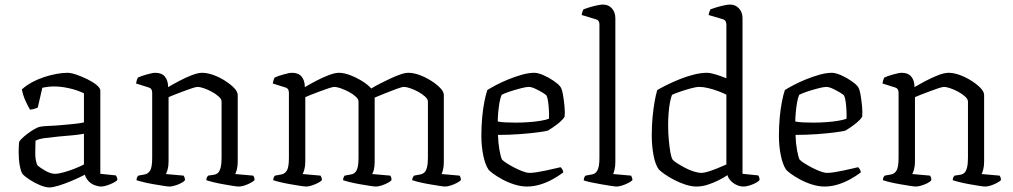

<svg xmlns="http://www.w3.org/2000/svg" viewBox="-20 -820 4452 844"><path d="M197 4Q180 4 155 -6.5Q130 -17 109 -31Q88 -45 80 -54Q72 -64 67 -91.5Q62 -119 62 -152Q62 -164 62.5 -174.5Q63 -185 64 -195Q65 -200 75 -210Q85 -220 100 -231.5Q115 -243 130.5 -252Q146 -261 157 -263Q167 -265 184.5 -266Q202 -267 224 -268Q238 -269 254 -270.5Q270 -272 287 -273.5Q304 -275 320 -277Q336 -279 349 -282V-410Q317 -425 282 -432.5Q247 -440 218 -440Q205 -440 192 -438.5Q179 -437 166 -434L146 -347Q142 -346 133.5 -342.5Q125 -339 112 -338Q104 -351 93 -374.5Q82 -398 76 -427Q96 -445 121 -458.5Q146 -472 173.5 -481Q201 -490 227.5 -495Q254 -500 277 -500Q292 -500 315.5 -492Q339 -484 363.5 -472Q388 -460 404.5 -446.5Q421 -433 421 -422V-56L489 -49Q491 -47 493.5 -41Q496 -35 496 -29Q490 -22 476.5 -15.5Q463 -9 449 -4.5Q435 0 425 0Q412 0 396 -6Q380 -12 369 -24Q358 -36 353 -52Q326 -38 295 -25Q264 -12 238 -4Q212 4 197 4ZM222 -56Q236 -56 260 -62.5Q284 -69 309 -79Q334 -89 349 -97V-232Q321 -227 296 -225Q271 -223 239 -220Q207 -217 177.5 -213Q148 -209 136 -201Q135 -176 135 -145.5Q135 -115 144 -94Q157 -82 180 -69Q203 -56 222 -56Z M726 0Q718 0 699 -3Q680 -6 656.5 -10Q633 -14 612 -19Q591 -24 580 -28Q580 -35 583 -41Q586 -47 588 -48L615 -53Q630 -55 639.5 -69.5Q649 -84 649 -126V-413Q649 -421 645.5 -427Q642 -433 632 -436L578 -453Q580 -463 581.5 -468Q583 -473 586 -479Q601 -486 626 -493Q651 -500 663 -500Q691 -500 705 -483Q719 -466 719 -437Q741 -450 768.5 -464.5Q796 -479 823 -489.5Q850 -500 869 -500Q891 -500 917.5 -490.5Q944 -481 968.5 -465.5Q993 -450 1009 -433.5Q1025 -417 1025 -402V-110Q1025 -89 1021 -74.5Q1017 -60 1014 -55L1093 -48Q1096 -44 1097.5 -39Q1099 -34 1099 -28Q1093 -22 1080.5 -15.5Q1068 -9 1054.5 -4.5Q1041 0 1030 0Q1022 0 1003.5 -3Q985 -6 962 -10Q939 -14 918.5 -19Q898 -24 887 -28Q887 -35 889.5 -40Q892 -45 895 -48L921 -52Q932 -54 939 -61Q946 -68 950 -84Q954 -100 954 -126V-374Q954 -384 941.5 -395.5Q929 -407 911.5 -416.5Q894 -426 876.5 -432Q859 -438 849 -438Q842 -438 825 -432.5Q808 -427 787 -419Q766 -411 747.5 -404Q729 -397 721 -393V-111Q721 -90 717 -75.5Q713 -61 709 -55L787 -48Q790 -44 791.5 -39Q793 -34 793 -28Q788 -21 775 -14.5Q762 -8 748 -4Q734 0 726 0Z M1327 0Q1319 0 1300 -3Q1281 -6 1257.5 -10Q1234 -14 1213 -19Q1192 -24 1181 -28Q1181 -35 1184 -41Q1187 -47 1189 -48L1216 -53Q1231 -55 1240.5 -69.5Q1250 -84 1250 -126V-413Q1250 -421 1246.5 -427Q1243 -433 1233 -436L1179 -453Q1181 -463 1182.5 -468Q1184 -473 1187 -479Q1202 -486 1227 -493Q1252 -500 1264 -500Q1292 -500 1306 -483Q1320 -466 1320 -437Q1342 -450 1369.5 -464.5Q1397 -479 1424.5 -489.5Q1452 -500 1470 -500Q1492 -500 1519.5 -489.5Q1547 -479 1572 -463.5Q1597 -448 1612 -431Q1628 -441 1650.5 -452.5Q1673 -464 1696.5 -475Q1720 -486 1740.5 -493Q1761 -500 1776 -500Q1797 -500 1823.5 -490.5Q1850 -481 1874.5 -465.5Q1899 -450 1915 -433.5Q1931 -417 1931 -402V-110Q1931 -88 1927.5 -74Q1924 -60 1921 -55L2000 -48Q2002 -46 2004 -41Q2006 -36 2006 -28Q2000 -22 1987.5 -15.5Q1975 -9 1961 -4.5Q1947 0 1937 0Q1930 0 1911 -3Q1892 -6 1868.5 -10Q1845 -14 1824 -19Q1803 -24 1792 -28Q1792 -35 1795 -40.5Q1798 -46 1800 -48L1827 -53Q1838 -55 1845.5 -62Q1853 -69 1857 -84.5Q1861 -100 1861 -126V-374Q1861 -384 1848.5 -395.5Q1836 -407 1818.5 -416.5Q1801 -426 1783.5 -432Q1766 -438 1756 -438Q1747 -438 1722.5 -429Q1698 -420 1671 -409Q1644 -398 1627 -391V-111Q1627 -89 1623.5 -74.5Q1620 -60 1616 -55L1696 -48Q1698 -45 1699.5 -40.5Q1701 -36 1701 -28Q1696 -22 1683.5 -15.5Q1671 -9 1657 -4.5Q1643 0 1633 0Q1625 0 1606 -3Q1587 -6 1563.5 -10Q1540 -14 1519.5 -19Q1499 -24 1488 -28Q1488 -34 1490.5 -40Q1493 -46 1495 -48L1522 -53Q1539 -55 1547.5 -71Q1556 -87 1556 -126V-374Q1556 -384 1543.5 -395.5Q1531 -407 1513 -416.5Q1495 -426 1477.5 -432Q1460 -438 1450 -438Q1443 -438 1426 -432.5Q1409 -427 1388 -419Q1367 -411 1348.5 -404Q1330 -397 1322 -393V-111Q1322 -90 1318 -75.5Q1314 -61 1310 -55L1389 -48Q1391 -45 1393 -40.5Q1395 -36 1395 -28Q1390 -22 1377 -15.5Q1364 -9 1350 -4.5Q1336 0 1327 0Z M2297 0Q2270 0 2241.5 -9Q2213 -18 2189 -31Q2165 -44 2148 -56.5Q2131 -69 2127 -75Q2112 -98 2104 -138.5Q2096 -179 2096 -223Q2096 -265 2099.5 -303Q2103 -341 2109 -372Q2115 -403 2122 -424Q2136 -433 2160.5 -446Q2185 -459 2214.5 -471Q2244 -483 2274 -491.5Q2304 -500 2329 -500Q2345 -500 2369 -489.5Q2393 -479 2414 -464.5Q2435 -450 2443 -439Q2450 -430 2454.5 -405Q2459 -380 2461.5 -352.5Q2464 -325 2462 -307Q2454 -294 2439.5 -282Q2425 -270 2411 -260.5Q2397 -251 2389 -246Q2379 -243 2346 -238.5Q2313 -234 2266 -230.5Q2219 -227 2169 -227Q2170 -191 2175.5 -160.5Q2181 -130 2187 -118Q2194 -111 2209 -101.5Q2224 -92 2242.5 -82.5Q2261 -73 2278.5 -66.5Q2296 -60 2308 -60Q2321 -60 2340 -63Q2359 -66 2380 -70.5Q2401 -75 2418 -79Q2435 -83 2444 -85Q2448 -82 2452 -75Q2456 -68 2456 -62Q2435 -46 2408.5 -31.5Q2382 -17 2353.5 -8.5Q2325 0 2297 0ZM2247 -281Q2275 -281 2303.5 -283Q2332 -285 2356 -289Q2380 -293 2393 -298Q2394 -313 2393 -333.5Q2392 -354 2389.5 -372Q2387 -390 2383 -399Q2380 -404 2365 -413Q2350 -422 2333 -430Q2316 -438 2304 -438Q2293 -438 2268 -431.5Q2243 -425 2219 -417Q2195 -409 2185 -403Q2179 -389 2175.5 -368Q2172 -347 2170 -325Q2168 -303 2168 -286Q2181 -283 2202.5 -282Q2224 -281 2247 -281Z M2691 0Q2684 0 2665 -3Q2646 -6 2622.5 -10Q2599 -14 2578 -18.5Q2557 -23 2546 -27Q2546 -35 2549 -41Q2552 -47 2554 -48L2581 -53Q2598 -55 2606.5 -71.5Q2615 -88 2615 -126V-713Q2615 -721 2611.5 -727Q2608 -733 2597 -736L2537 -754Q2538 -763 2540.5 -769.5Q2543 -776 2545 -779Q2555 -783 2571.5 -788Q2588 -793 2605 -796.5Q2622 -800 2630 -800Q2655 -800 2670 -783Q2685 -766 2685 -740V-110Q2685 -89 2681.5 -74.5Q2678 -60 2675 -55L2754 -48Q2756 -45 2758 -40Q2760 -35 2760 -28Q2754 -22 2741.5 -15.5Q2729 -9 2714.5 -4.5Q2700 0 2691 0Z M3042 0Q3019 0 2993 -8.5Q2967 -17 2943 -29.5Q2919 -42 2901.5 -54.5Q2884 -67 2876 -75Q2860 -97 2852.5 -139Q2845 -181 2845 -225Q2845 -266 2848.5 -304Q2852 -342 2857.5 -373Q2863 -404 2869 -424Q2884 -433 2910 -446Q2936 -459 2967 -471.5Q2998 -484 3029.5 -492Q3061 -500 3088 -500Q3102 -500 3125 -493Q3148 -486 3173 -476V-713Q3173 -720 3169.5 -726.5Q3166 -733 3156 -736L3095 -754Q3096 -761 3098.5 -768Q3101 -775 3103 -779Q3113 -783 3130 -788Q3147 -793 3163.5 -796.5Q3180 -800 3189 -800Q3213 -800 3228.5 -783Q3244 -766 3244 -740V-56L3313 -49Q3315 -47 3317 -41Q3319 -35 3319 -29Q3313 -21 3299.5 -14.5Q3286 -8 3272.5 -4Q3259 0 3249 0Q3233 0 3218 -7Q3203 -14 3192 -25.5Q3181 -37 3178 -50Q3160 -38 3136.5 -26.5Q3113 -15 3089 -7.5Q3065 0 3042 0ZM3064 -60Q3074 -60 3092.5 -65.5Q3111 -71 3133 -80Q3155 -89 3173 -97V-404Q3159 -411 3138 -419Q3117 -427 3094.5 -432.5Q3072 -438 3054 -438Q3040 -438 3016.5 -431.5Q2993 -425 2969.5 -417Q2946 -409 2934 -403Q2929 -391 2925 -369.5Q2921 -348 2919 -322Q2917 -296 2917 -271Q2917 -236 2920 -204Q2923 -172 2927 -149.5Q2931 -127 2937 -118Q2943 -111 2958 -101.5Q2973 -92 2992 -82Q3011 -72 3030.5 -66Q3050 -60 3064 -60Z M3605 0Q3578 0 3549.5 -9Q3521 -18 3497 -31Q3473 -44 3456 -56.5Q3439 -69 3435 -75Q3420 -98 3412 -138.5Q3404 -179 3404 -223Q3404 -265 3407.5 -303Q3411 -341 3417 -372Q3423 -403 3430 -424Q3444 -433 3468.5 -446Q3493 -459 3522.5 -471Q3552 -483 3582 -491.5Q3612 -500 3637 -500Q3653 -500 3677 -489.5Q3701 -479 3722 -464.5Q3743 -450 3751 -439Q3758 -430 3762.5 -405Q3767 -380 3769.5 -352.5Q3772 -325 3770 -307Q3762 -294 3747.5 -282Q3733 -270 3719 -260.5Q3705 -251 3697 -246Q3687 -243 3654 -238.5Q3621 -234 3574 -230.5Q3527 -227 3477 -227Q3478 -191 3483.5 -160.5Q3489 -130 3495 -118Q3502 -111 3517 -101.5Q3532 -92 3550.5 -82.5Q3569 -73 3586.5 -66.5Q3604 -60 3616 -60Q3629 -60 3648 -63Q3667 -66 3688 -70.5Q3709 -75 3726 -79Q3743 -83 3752 -85Q3756 -82 3760 -75Q3764 -68 3764 -62Q3743 -46 3716.5 -31.5Q3690 -17 3661.5 -8.5Q3633 0 3605 0ZM3555 -281Q3583 -281 3611.5 -283Q3640 -285 3664 -289Q3688 -293 3701 -298Q3702 -313 3701 -333.5Q3700 -354 3697.5 -372Q3695 -390 3691 -399Q3688 -404 3673 -413Q3658 -422 3641 -430Q3624 -438 3612 -438Q3601 -438 3576 -431.5Q3551 -425 3527 -417Q3503 -409 3493 -403Q3487 -389 3483.5 -368Q3480 -347 3478 -325Q3476 -303 3476 -286Q3489 -283 3510.5 -282Q3532 -281 3555 -281Z M4007 0Q3999 0 3980 -3Q3961 -6 3937.5 -10Q3914 -14 3893 -19Q3872 -24 3861 -28Q3861 -35 3864 -41Q3867 -47 3869 -48L3896 -53Q3911 -55 3920.5 -69.5Q3930 -84 3930 -126V-413Q3930 -421 3926.5 -427Q3923 -433 3913 -436L3859 -453Q3861 -463 3862.5 -468Q3864 -473 3867 -479Q3882 -486 3907 -493Q3932 -500 3944 -500Q3972 -500 3986 -483Q4000 -466 4000 -437Q4022 -450 4049.5 -464.5Q4077 -479 4104 -489.5Q4131 -500 4150 -500Q4172 -500 4198.5 -490.5Q4225 -481 4249.5 -465.5Q4274 -450 4290 -433.5Q4306 -417 4306 -402V-110Q4306 -89 4302 -74.5Q4298 -60 4295 -55L4374 -48Q4377 -44 4378.5 -39Q4380 -34 4380 -28Q4374 -22 4361.5 -15.5Q4349 -9 4335.5 -4.5Q4322 0 4311 0Q4303 0 4284.5 -3Q4266 -6 4243 -10Q4220 -14 4199.5 -19Q4179 -24 4168 -28Q4168 -35 4170.5 -40Q4173 -45 4176 -48L4202 -52Q4213 -54 4220 -61Q4227 -68 4231 -84Q4235 -100 4235 -126V-374Q4235 -384 4222.5 -395.5Q4210 -407 4192.5 -416.5Q4175 -426 4157.5 -432Q4140 -438 4130 -438Q4123 -438 4106 -432.5Q4089 -427 4068 -419Q4047 -411 4028.5 -404Q4010 -397 4002 -393V-111Q4002 -90 3998 -75.5Q3994 -61 3990 -55L4068 -48Q4071 -44 4072.5 -39Q4074 -34 4074 -28Q4069 -21 4056 -14.5Q4043 -8 4029 -4Q4015 0 4007 0Z"/></svg>

Font: Texturina 12pt ExtraLight
Style: Regular
Weight: 250
Designer: Guillermo Torres Carreño
Foundry: Omnibus-Type
Version: Version 1.002